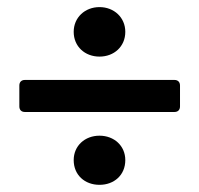

<svg xmlns="http://www.w3.org/2000/svg" viewBox="-20 -599 558 538"><path d="M186.5 -509.8C186.5 -468.8 217.8 -440.4 258.8 -440.4C299.8 -440.4 331.1 -468.8 331.1 -509.8C331.1 -549.8 299.8 -579.1 258.8 -579.1C217.8 -579.1 186.5 -549.8 186.5 -509.8ZM34.2 -359.4V-300.8C34.2 -291 40 -285.2 49.8 -285.2H468.8C478.5 -285.2 484.4 -291 484.4 -300.8V-359.4C484.4 -369.1 478.5 -375 468.8 -375H49.8C40 -375 34.2 -369.1 34.2 -359.4ZM186.5 -150.4C186.5 -108.4 217.8 -81.1 258.8 -81.1C299.8 -81.1 331.1 -108.4 331.1 -150.4C331.1 -190.4 299.8 -218.8 258.8 -218.8C217.8 -218.8 186.5 -190.4 186.5 -150.4Z"/></svg>

Font: Ed Sans Neue SemiBold
Style: Regular
Weight: 600
Designer: Stephen Hutchings
Version: Version 1.004;PS 001.004;hotconv 1.0.88;makeotf.lib2.5.64775